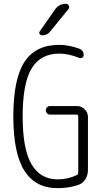

<svg xmlns="http://www.w3.org/2000/svg" viewBox="-20 -975 540 1005"><path d="M267.6 -924.8Q289.1 -955.1 325.2 -955.1Q335.9 -955.1 340.3 -944.8Q344.7 -934.6 337.9 -926.8L242.2 -809.6Q227.5 -790 200.2 -790Q192.4 -790 187.5 -797.4Q182.6 -804.7 188.5 -811.5ZM280.3 9.8Q166 9.8 107.9 -81.1Q49.8 -171.9 49.8 -365.2Q49.8 -562.5 108.4 -651.4Q167 -740.2 290 -740.2Q338.9 -740.2 393.6 -720.7Q418 -711.9 418 -686.5Q418 -677.7 410.6 -673.3Q403.3 -668.9 394.5 -671.9Q339.8 -694.3 290 -694.3Q192.4 -694.3 145.5 -616.7Q98.6 -539.1 98.6 -365.2Q98.6 -194.3 145 -115.2Q191.4 -36.1 282.2 -36.1Q335.9 -36.1 381.8 -58.6Q389.6 -61.5 389.6 -72.3V-366.2Q389.6 -375 380.9 -375H242.2Q233.4 -375 226.6 -381.8Q219.7 -388.7 219.7 -397.9Q219.7 -407.2 226.6 -413.6Q233.4 -419.9 242.2 -419.9H382.8Q406.2 -419.9 423.3 -402.8Q440.4 -385.7 440.4 -363.3V-85.9Q440.4 -58.6 426.8 -36.6Q413.1 -14.6 388.7 -6.8Q340.8 9.8 280.3 9.8Z"/></svg>

Font: Rounded-X Mgen+ 1m light
Style: Regular
Weight: 200
Designer: [Source Han Sans]
Ryoko NISHIZUKA  (kana & ideographs); Paul D. Hunt (Latin, Greek & Cyrillic); Wenlong ZHANG  (bopomofo
Version: Version 1.059.20150602